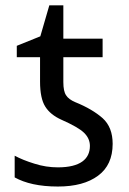

<svg xmlns="http://www.w3.org/2000/svg" viewBox="-20 -679 478 709"><path d="M193.8 9.8C256.8 9.8 306.2 -3.4 342.3 -30.3C377.9 -56.6 396 -95.7 396 -147.9C396 -188.5 383.8 -220.2 358.9 -242.7C334 -264.6 300.3 -284.7 257.8 -301.8C241.7 -308.6 230.5 -316.9 224.1 -327.1C217.3 -336.9 213.9 -353 213.9 -376V-467.8H358.9V-536.1H213.9V-659.2H162.1L128.9 -544.9L42 -509.8V-467.8H127.9V-377.9C127.9 -336.4 134.3 -305.7 147 -285.6C159.7 -265.1 179.7 -249 207 -236.8C247.6 -218.8 275.4 -203.1 290 -189C304.7 -174.8 312 -158.7 312 -140.1C312 -91.8 276.4 -61 193.8 -61C164.6 -61 135.7 -65.4 106.9 -74.7C78.1 -83.5 54.2 -93.3 34.2 -104V-23.9C72.8 -2.4 125 9.8 193.8 9.8Z"/></svg>

Font: Avrile Sans
Style: Regular
Weight: 400
Designer: Monotype Design Team, Google (font), Stefan Peev (BGR Cyrillic), Cristiano Sobral (main changes)
Foundry: The Avrile Sans Project Authors
Version: Version 3.110